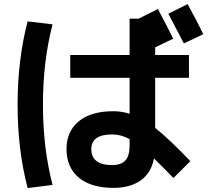

<svg xmlns="http://www.w3.org/2000/svg" viewBox="-20 -870 1040 954"><path d="M990.2 -700.2 893.6 -654.3Q839.8 -757.8 816.4 -801.8L912.1 -849.6Q958 -766.6 990.2 -700.2ZM329.1 -596.7H624V-777.3H671.9L670.9 -778.3L764.6 -825.2Q805.7 -748 840.8 -677.7L751 -634.8V-596.7H918.9V-483.4H751V-234.4Q820.3 -179.7 925.8 -69.3L841.8 14.6Q792 -37.1 745.1 -83Q731.4 -10.7 679.2 26.4Q627 63.5 543.9 63.5Q432.6 63.5 371.6 12.7Q310.5 -38.1 310.5 -129.9Q310.5 -216.8 371.1 -267.1Q431.6 -317.4 543.9 -317.4Q584 -317.4 624 -304.7V-483.4H329.1ZM117.2 -763.7 241.2 -749Q193.4 -566.4 193.4 -350.1Q193.4 -133.8 241.2 48.8L117.2 64.5Q67.4 -127 67.4 -349.6Q67.4 -572.3 117.2 -763.7ZM624 -178.7Q581.1 -202.1 537.1 -202.1Q434.6 -202.1 433.6 -129.9Q433.6 -49.8 537.1 -49.8Q582 -49.8 603 -72.8Q624 -95.7 624 -147.5Z"/></svg>

Font: Mgen+ 1c bold
Style: Bold
Weight: 700
Designer: [Source Han Sans]
Ryoko NISHIZUKA  (kana & ideographs); Paul D. Hunt (Latin, Greek & Cyrillic); Wenlong ZHANG  (bopomofo
Version: Version 1.059.20150602